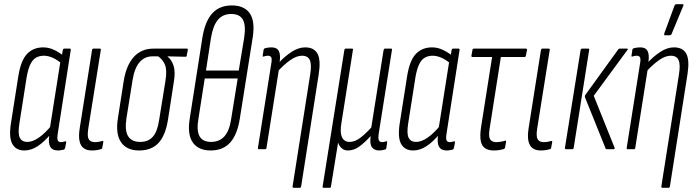

<svg xmlns="http://www.w3.org/2000/svg" viewBox="-20 -715 3339 920"><path d="M97 6Q57 6 39.5 -24.5Q22 -55 32 -122L68 -351Q80 -426 110 -457Q140 -488 187 -488Q213 -488 238 -476.5Q263 -465 285 -447L276 -410Q255 -428 233 -438Q211 -448 190 -448Q169 -448 153 -439Q137 -430 126 -408Q115 -386 108 -347L73 -124Q65 -75 75 -55Q85 -35 111 -35Q137 -35 167.5 -56.5Q198 -78 228 -116L226 -76Q192 -35 160.5 -14.5Q129 6 97 6ZM257 6Q205 6 216 -66L220 -89L218 -94L270 -424L275 -439L281 -475Q283 -482 287 -482H315Q320 -482 319 -475L257 -77Q253 -55 256 -44.5Q259 -34 272 -34Q278 -34 283 -35.5Q288 -37 294 -38Q298 -39 297 -32L292 -6Q291 -1 286 2Q280 3 272.5 4.5Q265 6 257 6Z M420 6Q396 6 381 -5Q366 -16 361 -39.5Q356 -63 362 -101L421 -475Q422 -482 428 -482H458Q465 -482 463 -475L403 -99Q397 -61 405.5 -47.5Q414 -34 434 -34Q444 -34 452.5 -35.5Q461 -37 469 -39Q476 -42 475 -34L470 -7Q469 -2 466 -1Q457 2 445.5 4Q434 6 420 6Z M647 6Q587 6 560 -33.5Q533 -73 545 -149L573 -328Q585 -402 621 -442Q657 -482 715 -482H875Q881 -482 880 -476L875 -450Q875 -443 869 -443L783 -445V-444Q803 -428 812 -399Q821 -370 813 -323L785 -142Q773 -66 739.5 -30Q706 6 647 6ZM652 -35Q691 -35 713 -60.5Q735 -86 743 -143L773 -329Q781 -379 770.5 -404.5Q760 -430 738 -445H710Q673 -445 648.5 -416.5Q624 -388 615 -330L586 -149Q577 -91 593.5 -63Q610 -35 652 -35Z M989 6Q931 6 904 -32Q877 -70 889 -146L950 -536Q963 -614 997.5 -651.5Q1032 -689 1091 -689Q1150 -689 1176.5 -651.5Q1203 -614 1191 -536L1129 -146Q1117 -70 1083 -32Q1049 6 989 6ZM991 -35Q1032 -35 1056 -62.5Q1080 -90 1088 -147L1119 -339H961L931 -147Q921 -90 936 -62.5Q951 -35 991 -35ZM967 -377H1124L1150 -534Q1159 -593 1144 -620.5Q1129 -648 1088 -648Q1048 -648 1024.5 -620.5Q1001 -593 991 -534Z M1388 185Q1381 185 1382 178L1466 -356Q1474 -404 1465 -426Q1456 -448 1427 -448Q1401 -448 1371 -427Q1341 -406 1310 -372L1313 -411Q1343 -444 1376.5 -466Q1410 -488 1442 -488Q1485 -488 1501.5 -457.5Q1518 -427 1507 -358L1423 178Q1422 185 1415 185ZM1220 0Q1215 0 1216 -7L1279 -405Q1284 -431 1280 -439.5Q1276 -448 1263 -448Q1259 -448 1253.5 -447Q1248 -446 1243 -444Q1237 -443 1239 -449L1243 -476Q1244 -480 1245.5 -481.5Q1247 -483 1250 -484Q1257 -486 1265.5 -487Q1274 -488 1281 -488Q1307 -488 1316 -470.5Q1325 -453 1320 -418L1317 -398V-386L1257 -7Q1256 0 1251 0Z M1531 185Q1525 185 1526 178L1630 -475Q1631 -482 1637 -482H1667Q1673 -482 1671 -475L1616 -126Q1608 -81 1618.5 -58Q1629 -35 1655 -35Q1680 -35 1705.5 -54Q1731 -73 1759 -104L1818 -475Q1820 -482 1824 -482H1854Q1860 -482 1858 -475L1795 -77Q1791 -51 1795.5 -42.5Q1800 -34 1811 -34Q1817 -34 1821.5 -35.5Q1826 -37 1831 -38Q1836 -39 1835 -32L1831 -5Q1830 1 1823 2Q1816 4 1809.5 5Q1803 6 1797 6Q1774 6 1762.5 -9Q1751 -24 1756 -62H1755Q1728 -32 1702 -13Q1676 6 1647 6Q1629 6 1617 -5Q1605 -16 1600 -32L1566 178Q1565 185 1560 185Z M1960 6Q1920 6 1902.5 -24.5Q1885 -55 1895 -122L1931 -351Q1943 -426 1973 -457Q2003 -488 2050 -488Q2076 -488 2101 -476.5Q2126 -465 2148 -447L2139 -410Q2118 -428 2096 -438Q2074 -448 2053 -448Q2032 -448 2016 -439Q2000 -430 1989 -408Q1978 -386 1971 -347L1936 -124Q1928 -75 1938 -55Q1948 -35 1974 -35Q2000 -35 2030.5 -56.5Q2061 -78 2091 -116L2089 -76Q2055 -35 2023.5 -14.5Q1992 6 1960 6ZM2120 6Q2068 6 2079 -66L2083 -89L2081 -94L2133 -424L2138 -439L2144 -475Q2146 -482 2150 -482H2178Q2183 -482 2182 -475L2120 -77Q2116 -55 2119 -44.5Q2122 -34 2135 -34Q2141 -34 2146 -35.5Q2151 -37 2157 -38Q2161 -39 2160 -32L2155 -6Q2154 -1 2149 2Q2143 3 2135.5 4.5Q2128 6 2120 6Z M2346 6Q2320 6 2304 -5Q2288 -16 2283.5 -40.5Q2279 -65 2285 -105L2338 -442H2244Q2238 -442 2239 -449L2244 -476Q2245 -482 2250 -482H2500Q2506 -482 2505 -475L2500 -449Q2499 -442 2494 -442H2380L2326 -98Q2320 -61 2328.5 -47.5Q2337 -34 2358 -34Q2369 -34 2380.5 -36Q2392 -38 2400 -41Q2405 -42 2405 -36L2400 -7Q2399 -3 2394 -1Q2386 2 2373 4Q2360 6 2346 6Z M2571 6Q2547 6 2532 -5Q2517 -16 2512 -39.5Q2507 -63 2513 -101L2572 -475Q2573 -482 2579 -482H2609Q2616 -482 2614 -475L2554 -99Q2548 -61 2556.5 -47.5Q2565 -34 2585 -34Q2595 -34 2603.5 -35.5Q2612 -37 2620 -39Q2627 -42 2626 -34L2621 -7Q2620 -2 2617 -1Q2608 2 2596.5 4Q2585 6 2571 6Z M2887 0Q2883 0 2882 -3L2783 -249Q2781 -256 2786 -262L2943 -479Q2945 -482 2949 -482H2984Q2992 -482 2986 -475L2825 -256L2925 -7Q2927 0 2919 0ZM2693 0Q2686 0 2687 -7L2762 -475Q2763 -482 2770 -482H2799Q2805 -482 2803 -475L2729 -7Q2728 0 2722 0Z M3155 185Q3148 185 3149 178L3233 -356Q3241 -404 3232 -426Q3223 -448 3194 -448Q3168 -448 3138 -427Q3108 -406 3077 -372L3080 -411Q3110 -444 3143.5 -466Q3177 -488 3209 -488Q3252 -488 3268.5 -457.5Q3285 -427 3274 -358L3190 178Q3189 185 3182 185ZM2987 0Q2982 0 2983 -7L3046 -405Q3051 -431 3047 -439.5Q3043 -448 3030 -448Q3026 -448 3020.5 -447Q3015 -446 3010 -444Q3004 -443 3006 -449L3010 -476Q3011 -480 3012.5 -481.5Q3014 -483 3017 -484Q3024 -486 3032.5 -487Q3041 -488 3048 -488Q3074 -488 3083 -470.5Q3092 -453 3087 -418L3084 -398V-386L3024 -7Q3023 0 3018 0ZM3166 -546Q3163 -546 3162.5 -548Q3162 -550 3163 -555L3212 -688Q3214 -692 3216 -693.5Q3218 -695 3222 -695H3250Q3254 -695 3255 -693Q3256 -691 3254 -687L3198 -552Q3195 -546 3188 -546Z"/></svg>

Font: Sofia Sans Extra Condensed Light
Style: Italic
Weight: 300
Italic angle: -9°
Version: Version 4.100